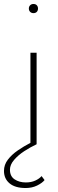

<svg xmlns="http://www.w3.org/2000/svg" viewBox="-63 -725 294 965"><path d="M82 -682Q82 -692 88.5 -698.5Q95 -705 105 -705Q116 -705 122 -698.5Q128 -692 128 -682Q128 -672 122 -665.5Q116 -659 105 -659Q95 -659 88.5 -665.5Q82 -672 82 -682ZM146 160 161 180Q149 195 123.5 207.5Q98 220 66 220Q13 220 -15 196.5Q-43 173 -43 134Q-43 103 -23.5 77.5Q-4 52 26.5 31Q57 10 90 -7V-460H121V0Q89 15 58.5 35Q28 55 7.5 79Q-13 103 -13 128Q-13 161 10.5 176.5Q34 192 67 192Q94 192 114.5 182.5Q135 173 146 160Z"/></svg>

Font: Jost* Thin
Style: Regular
Weight: 200
Version: Version 3.7